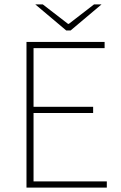

<svg xmlns="http://www.w3.org/2000/svg" viewBox="-20 -850 550 870"><path d="M100 0V-660H454V-632H132V-366H402V-338H132V-28H464V0ZM280 -712 140 -830H174L288 -742H292L406 -830H440L300 -712Z"/></svg>

Font: Source Sans 3 VF
Style: Regular
Weight: 200
Designer: Paul D. Hunt
Foundry: Adobe
Version: Version 3.046;hotconv 1.0.118;makeotfexe 2.5.65603